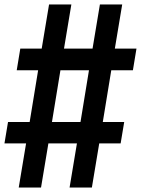

<svg xmlns="http://www.w3.org/2000/svg" viewBox="-28 -771 632 861"><path d="M284 70H384L417 -128H513L529 -224H433L471 -456H568L584 -553H487L520 -751H420L387 -553H259L292 -751H192L159 -553H63L47 -456H143L105 -224H8L-8 -128H89L56 70H156L189 -128H317ZM205 -224 243 -456H371L333 -224Z"/></svg>

Font: Iosevka Sparkle SmBdObl
Style: Regular
Weight: 600
Italic angle: -9°
Designer: Belleve Invis
Foundry: Belleve Invis
Version: Version 4.5.0; ttfautohint (v1.8.3)